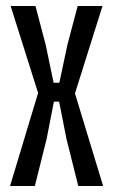

<svg xmlns="http://www.w3.org/2000/svg" viewBox="-20 -620 377 640"><path d="M13.5 0 107 -310.1 15.5 -600H98.2L132.2 -471.2L158.7 -344.2H177.8L204.8 -471.2L238.9 -600H321.7L229.9 -308.6L323.7 0H240.9L201.6 -156.9L177 -281.1H159.7L135.4 -156.9L96.2 0Z"/></svg>

Font: Big Shoulders Thin
Style: Regular
Weight: 100
Version: Version 2.002